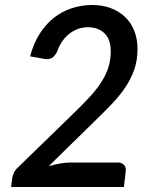

<svg xmlns="http://www.w3.org/2000/svg" viewBox="-20 -748 620 768"><path d="M451 -98Q467.5 -98 476.2 -88.2Q485 -78.5 483 -62.5L475.5 0H24.5L29 -35Q30 -45.5 35.8 -57.5Q41.5 -69.5 52.5 -79L285 -305Q318.5 -337.5 344.2 -366.2Q370 -395 387.5 -423Q405 -451 414 -480Q423 -509 423 -542.5Q423 -590.5 398 -614.8Q373 -639 332 -639Q310 -639 290.8 -631.8Q271.5 -624.5 255.8 -611.8Q240 -599 228 -581.2Q216 -563.5 209 -542.5Q199.5 -523 187.2 -516Q175 -509 154 -513L100.5 -522.5Q113.5 -573 137.8 -611.5Q162 -650 194.2 -675.8Q226.5 -701.5 266 -714.8Q305.5 -728 349 -728Q389.5 -728 423 -715.5Q456.5 -703 480.2 -680.2Q504 -657.5 517 -625Q530 -592.5 530 -552Q530 -506 516.5 -468.2Q503 -430.5 480 -396.8Q457 -363 426.5 -331.2Q396 -299.5 362 -266.5L175 -83.5Q198 -90 221 -94Q244 -98 264 -98Z"/></svg>

Font: Lato SemiBold
Style: Italic
Weight: 600
Italic angle: -7°
Designer: Lukasz Dziedzic with Adam Twardoch and Botio Nikoltchev
Foundry: tyPoland Lukasz Dziedzic
Version: Version 2.015; 2015-08-06; http://www.latofonts.com/